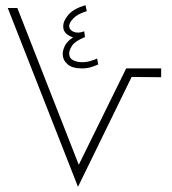

<svg xmlns="http://www.w3.org/2000/svg" viewBox="-20 -721 662 741"><path d="M355 -495 359 -472Q345 -466 330 -461.5Q315 -457 296 -457Q258 -457 240 -473.5Q222 -490 222 -513Q222 -526 230 -543.5Q238 -561 262 -577Q247 -581 235.5 -591.5Q224 -602 224 -619Q224 -641 244.5 -664.5Q265 -688 310 -701L315 -678Q279 -667 263 -650Q247 -633 247 -621Q247 -606 263.5 -598.5Q280 -591 305 -600L308 -578Q269 -562 258 -544.5Q247 -527 247 -515Q247 -496 262.5 -488.5Q278 -481 297 -481Q314 -481 329 -485.5Q344 -490 355 -495ZM281 0 10 -690H47L284 -85L467 -457H602V-423L488 -424Z"/></svg>

Font: Noto Sans Arabic SemCond ExtLt
Style: Regular
Weight: 200
Width: 4
Designer: Monotype Design Team, Nadine Chahine, Nizar Qandah and Khaled Hosny
Foundry: Monotype Imaging Inc.
Version: Version 2.012; ttfautohint (v1.8.4.7-5d5b)